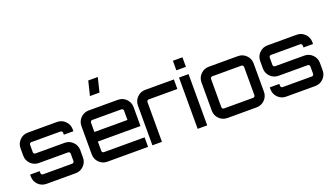

<svg xmlns="http://www.w3.org/2000/svg" viewBox="-74 -1461 3545 2041"><g transform="rotate(-20 1698.5 -440.5)"><path d="M638 -450V-428H530V-450Q530 -459 523.5 -465.5Q517 -472 508 -472H178Q169 -472 162.5 -465.5Q156 -459 156 -450V-366Q156 -357 162.5 -350.5Q169 -344 178 -344H508Q562 -344 600 -306Q638 -268 638 -214V-130Q638 -76 600 -38Q562 0 508 0H178Q124 0 86 -38Q48 -76 48 -130V-152H156V-130Q156 -121 162.5 -114.5Q169 -108 178 -108H508Q517 -108 523.5 -114.5Q530 -121 530 -130V-214Q530 -223 523.5 -229.5Q517 -236 508 -236H178Q124 -236 86 -274Q48 -312 48 -366V-450Q48 -504 86 -542Q124 -580 178 -580H508Q562 -580 600 -542Q638 -504 638 -450Z M1197 -580Q1251 -580 1289 -542Q1327 -504 1327 -450V-236H845V-130Q845 -121 851.5 -114.5Q858 -108 867 -108H1327V0H867Q813 0 775 -38Q737 -76 737 -130V-450Q737 -504 775 -542Q813 -580 867 -580ZM845 -344H1219V-450Q1219 -459 1212.5 -465.5Q1206 -472 1197 -472H867Q858 -472 851.5 -465.5Q845 -459 845 -450ZM931 -719 971 -881H1079L1039 -719Z M1506 -580H1830V-472H1506Q1497 -472 1490.5 -465.5Q1484 -459 1484 -450V0H1376V-130V-450Q1376 -504 1414 -542Q1452 -580 1506 -580Z M1888 0V-580H1996V0ZM1888 -770H1996V-662H1888Z M2225 -580H2555Q2609 -580 2647 -542Q2685 -504 2685 -450V-130Q2685 -76 2647 -38Q2609 0 2555 0H2225Q2171 0 2133 -38Q2095 -76 2095 -130V-450Q2095 -504 2133 -542Q2171 -580 2225 -580ZM2555 -472H2225Q2216 -472 2209.5 -465.5Q2203 -459 2203 -450V-130Q2203 -121 2209.5 -114.5Q2216 -108 2225 -108H2555Q2564 -108 2570.5 -114.5Q2577 -121 2577 -130V-450Q2577 -459 2570.5 -465.5Q2564 -472 2555 -472Z M3349 -450V-428H3241V-450Q3241 -459 3234.5 -465.5Q3228 -472 3219 -472H2889Q2880 -472 2873.5 -465.5Q2867 -459 2867 -450V-366Q2867 -357 2873.5 -350.5Q2880 -344 2889 -344H3219Q3273 -344 3311 -306Q3349 -268 3349 -214V-130Q3349 -76 3311 -38Q3273 0 3219 0H2889Q2835 0 2797 -38Q2759 -76 2759 -130V-152H2867V-130Q2867 -121 2873.5 -114.5Q2880 -108 2889 -108H3219Q3228 -108 3234.5 -114.5Q3241 -121 3241 -130V-214Q3241 -223 3234.5 -229.5Q3228 -236 3219 -236H2889Q2835 -236 2797 -274Q2759 -312 2759 -366V-450Q2759 -504 2797 -542Q2835 -580 2889 -580H3219Q3273 -580 3311 -542Q3349 -504 3349 -450Z"/></g></svg>

Font: Orbitron
Style: Regular
Weight: 500
Designer: Matt McInerney
Foundry: Matt McInerney
Version: 1.000